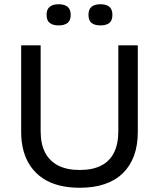

<svg xmlns="http://www.w3.org/2000/svg" viewBox="-20 -874 751 907"><path d="M356 13Q302 13 258 1.5Q214 -10 181 -32.5Q148 -55 125.5 -87Q103 -119 91.5 -160Q80 -201 80 -251V-660H172V-255Q172 -194 193 -153.5Q214 -113 255 -92Q296 -71 356 -71Q417 -71 457.5 -91.5Q498 -112 518.5 -153Q539 -194 539 -255V-660H631V-251Q631 -125 560.5 -56Q490 13 356 13ZM455 -754Q427 -754 412.5 -765.5Q398 -777 398 -804Q398 -830 412.5 -842Q427 -854 455 -854Q482 -854 496.5 -842Q511 -830 511 -804Q511 -777 496.5 -765.5Q482 -754 455 -754ZM257 -754Q230 -754 215 -765.5Q200 -777 200 -804Q200 -830 215 -842Q230 -854 257 -854Q284 -854 299 -842Q314 -830 314 -804Q314 -777 299 -765.5Q284 -754 257 -754Z"/></svg>

Font: Bricolage Grotesque 16pt
Style: Regular
Weight: 400
Version: Version 1.001;gftools[0.9.33.dev8+g029e19f]